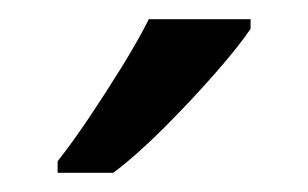

<svg xmlns="http://www.w3.org/2000/svg" viewBox="-20 -786 321 200"><path d="M241 -756Q229 -738 204 -709.5Q179 -681 150.5 -652.5Q122 -624 98 -606H40V-618Q55 -637 72.5 -663Q90 -689 107 -716.5Q124 -744 135 -766H241Z"/></svg>

Font: Noto Sans SignWriting
Style: Regular
Weight: 400
Designer: Monotype Design Team
Foundry: Monotype Imaging Inc.
Version: Version 2.004; ttfautohint (v1.8.4.7-5d5b)